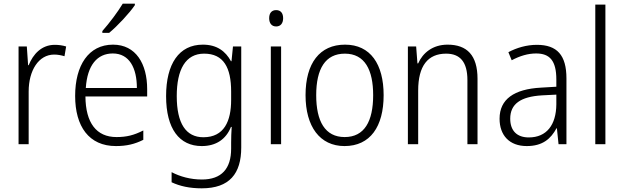

<svg xmlns="http://www.w3.org/2000/svg" viewBox="-20 -785 3395 1045"><path d="M278 -541C206 -541 160 -490 136 -430H133L126 -532H81V0H136V-287C136 -401 190 -488 275 -488C295 -488 314 -484 331 -479L340 -532C321 -538 300 -541 278 -541Z M714 -757V-765H648C621 -720 576 -660 537 -616V-606H574C621 -645 685 -714 714 -757ZM595 -542C462 -542 389 -429 389 -263C389 -97 464 10 611 10C670 10 714 -1 760 -24V-75C709 -49 669 -39 614 -39C505 -39 446 -116 445 -260H781V-300C781 -437 720 -542 595 -542ZM594 -494C684 -494 725 -415 725 -306H447C455 -430 509 -494 594 -494Z M1084 -542C954 -542 884 -437 884 -262C884 -84 956 10 1078 10C1156 10 1210 -27 1237 -94H1241C1239 -64 1238 -35 1238 -8V24C1238 133 1186 192 1079 192C1016 192 960 176 914 152V207C959 228 1011 240 1078 240C1229 240 1293 160 1293 18V-532H1248L1240 -452H1237C1207 -507 1160 -542 1084 -542ZM1091 -493C1197 -493 1238 -417 1238 -287V-241C1238 -126 1200 -38 1087 -38C992 -38 942 -113 942 -262C942 -407 990 -493 1091 -493Z M1483 -730C1458 -730 1445 -713 1445 -686C1445 -658 1459 -641 1483 -641C1507 -641 1521 -658 1521 -686C1521 -713 1508 -730 1483 -730ZM1510 -532H1454V0H1510Z M2068 -267C2068 -436 1996 -542 1858 -542C1720 -542 1643 -441 1643 -267C1643 -96 1721 10 1855 10C1995 10 2068 -96 2068 -267ZM1701 -267C1701 -411 1751 -493 1857 -493C1966 -493 2011 -404 2011 -267C2011 -124 1963 -39 1856 -39C1749 -39 1701 -125 1701 -267Z M2416 -542C2335 -542 2281 -497 2256 -440H2252L2245 -532H2200V0H2256V-292C2256 -427 2309 -493 2408 -493C2484 -493 2524 -448 2524 -349V0H2579V-356C2579 -484 2522 -542 2416 -542Z M2902 -541C2846 -541 2792 -525 2747 -501L2765 -457C2810 -481 2854 -494 2898 -494C2972 -494 3008 -455 3008 -352V-313L2924 -308C2778 -300 2699 -245 2699 -139C2699 -49 2752 10 2847 10C2934 10 2978 -30 3009 -87H3011L3020 0H3063V-358C3063 -485 3012 -541 2902 -541ZM2930 -266 3008 -270V-217C3007 -105 2955 -37 2858 -37C2795 -37 2757 -72 2757 -139C2757 -219 2813 -259 2930 -266Z M3275 0V-760H3220V0Z"/></svg>

Font: Noto Sans Malayalam SemiCondensed Light
Style: Regular
Weight: 300
Width: 4
Designer: Jelle Bosma - Monotype Design Team
Foundry: Monotype Imaging Inc.
Version: Version 2.104